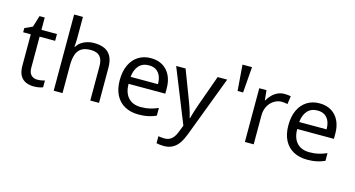

<svg xmlns="http://www.w3.org/2000/svg" viewBox="-99 -1185 3423 1850"><g transform="rotate(15 1612.5 -260.0)"><path d="M264 -62Q284 -62 305 -65.5Q326 -69 339 -73V-6Q325 1 299 5.5Q273 10 249 10Q207 10 171.5 -4.5Q136 -19 114 -55Q92 -91 92 -156V-468H16V-510L93 -545L128 -659H180V-536H335V-468H180V-158Q180 -109 203.5 -85.5Q227 -62 264 -62Z M534 -537Q534 -518 532.5 -498Q531 -478 529 -462H535Q552 -490 578 -508Q604 -526 636 -535.5Q668 -545 702 -545Q767 -545 810.5 -524.5Q854 -504 876 -461Q898 -418 898 -349V0H811V-343Q811 -408 782 -440Q753 -472 691 -472Q631 -472 597 -449.5Q563 -427 548.5 -383.5Q534 -340 534 -277V0H446V-760H534Z M1271 -546Q1340 -546 1389.5 -516Q1439 -486 1465.5 -431.5Q1492 -377 1492 -304V-251H1125Q1127 -160 1171.5 -112.5Q1216 -65 1296 -65Q1347 -65 1386.5 -74.5Q1426 -84 1468 -102V-25Q1427 -7 1387 1.5Q1347 10 1292 10Q1216 10 1157.5 -21Q1099 -52 1066.5 -113.5Q1034 -175 1034 -264Q1034 -352 1063.5 -415Q1093 -478 1146.5 -512Q1200 -546 1271 -546ZM1270 -474Q1207 -474 1170.5 -433.5Q1134 -393 1127 -321H1400Q1400 -367 1386 -401Q1372 -435 1343.5 -454.5Q1315 -474 1270 -474Z M1524 -536H1618L1734 -231Q1744 -204 1752.5 -179Q1761 -154 1768 -130.5Q1775 -107 1779 -85H1783Q1789 -110 1802 -150.5Q1815 -191 1829 -232L1938 -536H2033L1802 74Q1783 124 1757.5 161.5Q1732 199 1695.5 219.5Q1659 240 1607 240Q1583 240 1565 237.5Q1547 235 1534 232V162Q1545 164 1560.5 166Q1576 168 1593 168Q1624 168 1646.5 156.5Q1669 145 1685 123.5Q1701 102 1712 73L1740 2Z M2233 -714 2213 -456H2158L2138 -714Z M2603 -546Q2618 -546 2635.5 -544.5Q2653 -543 2666 -540L2655 -459Q2642 -462 2626.5 -464Q2611 -466 2597 -466Q2566 -466 2538 -453Q2510 -440 2488 -416.5Q2466 -393 2453.5 -360Q2441 -327 2441 -286V0H2353V-536H2425L2435 -438H2439Q2456 -468 2480 -492.5Q2504 -517 2535 -531.5Q2566 -546 2603 -546Z M2953 -546Q3022 -546 3071.5 -516Q3121 -486 3147.5 -431.5Q3174 -377 3174 -304V-251H2807Q2809 -160 2853.5 -112.5Q2898 -65 2978 -65Q3029 -65 3068.5 -74.5Q3108 -84 3150 -102V-25Q3109 -7 3069 1.5Q3029 10 2974 10Q2898 10 2839.5 -21Q2781 -52 2748.5 -113.5Q2716 -175 2716 -264Q2716 -352 2745.5 -415Q2775 -478 2828.5 -512Q2882 -546 2953 -546ZM2952 -474Q2889 -474 2852.5 -433.5Q2816 -393 2809 -321H3082Q3082 -367 3068 -401Q3054 -435 3025.5 -454.5Q2997 -474 2952 -474Z"/></g></svg>

Font: Noto Sans Hebrew
Style: Regular
Weight: 400
Designer: Monotype Design Team
Foundry: Monotype Imaging Inc.
Version: Version 2.003